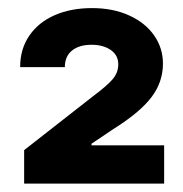

<svg xmlns="http://www.w3.org/2000/svg" viewBox="-20 -803 449 470"><path d="M39.1 -435.5 209 -568.4Q241.7 -592.8 255.6 -608.9Q269.5 -625 269.5 -645.5Q269.5 -668 251 -680.7Q232.4 -693.4 204.1 -693.4Q173.8 -693.4 156.2 -679.2Q138.7 -665 138.7 -638.7H29.3Q29.3 -683.1 51.8 -715.8Q74.2 -748.5 114 -765.9Q153.8 -783.2 205.1 -783.2Q256.8 -783.2 296.4 -765.1Q335.9 -747.1 357.4 -716.1Q378.9 -685.1 378.9 -647.5Q378.9 -601.6 350.1 -564.2Q321.3 -526.9 257.8 -487.3L204.1 -451.2V-447.3H381.8V-353.5H39.1Z"/></svg>

Font: Pretendard JP ExtraBold
Style: Regular
Weight: 800
Designer: Base glyphs from Inter by Rasmus Andersson; Hangeul glyphs from Noto Sans CJK(Source Han Sans) by Jang Soo-young and Kan
Foundry: Kil Hyung-jin
Version: Version 1.309